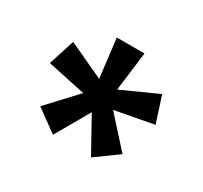

<svg xmlns="http://www.w3.org/2000/svg" viewBox="-86 -831 609 577"><g transform="rotate(30 218.5 -542.5)"><path d="M284 -367 218 -486 151 -369 75 -424 167 -523 35 -551 64 -641 187 -584 171 -718H267L250 -583L374 -639L403 -549L270 -524L361 -423Z"/></g></svg>

Font: Roundo SemiBold
Style: Regular
Weight: 600
Designer: Namrata Goyal (Gurmukhi), Shiva Nallaperumal (Latin)
Foundry: Indian Type Foundry
Version: Version 1.000;PS 1.0;hotconv 1.0.88;makeotf.lib2.5.647800